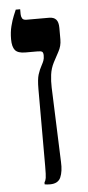

<svg xmlns="http://www.w3.org/2000/svg" viewBox="-54 -629 378 821"><g transform="rotate(-5 135.0 -218.5)"><path d="M127 160Q121 160 115 159.5Q109 159 104 158V150Q109 143 111 131Q113 119 113 81V-250Q113 -292 119.5 -312.5Q126 -333 136 -351Q141 -360 144.5 -369Q148 -378 148 -391Q148 -403 143.5 -407Q139 -411 124 -411H71Q39 -411 27 -425.5Q15 -440 15 -473Q15 -503 21.5 -528.5Q28 -554 35.5 -572Q43 -590 46 -597H65V-576Q65 -566 69.5 -558Q74 -550 88 -550H185Q205 -550 215 -539Q225 -528 225 -503V-453Q225 -425 211.5 -401Q198 -377 189 -359Q176 -334 172.5 -306.5Q169 -279 170 -252L182 69Q184 109 173 134.5Q162 160 127 160Z"/></g></svg>

Font: Frank Ruhl Libre Medium
Style: Regular
Weight: 500
Designer: Yanek Iontef
Foundry: Fontef
Version: Version 6.004